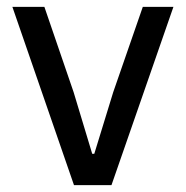

<svg xmlns="http://www.w3.org/2000/svg" viewBox="-20 -538 540 558"><path d="M195 0 16 -518H109L194 -270L248 -91H254L309 -270L395 -518H484L304 0Z"/></svg>

Font: IBM Plex Sans Text
Style: Regular
Weight: 450
Designer: Mike Abbink, Paul van der Laan, Pieter van Rosmalen
Foundry: Bold Monday
Version: Version 3.005